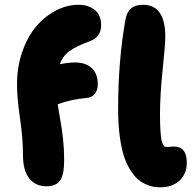

<svg xmlns="http://www.w3.org/2000/svg" viewBox="-20 -780 830 811"><path d="M176.8 6.8Q129.9 6.8 103.5 -26.4Q77.1 -59.6 77.1 -125Q77.1 -194.3 64.5 -280.5Q51.8 -366.7 51.8 -423.8Q51.8 -497.1 74 -561Q96.2 -625 132.6 -668Q168.9 -710.9 215.8 -735.4Q262.7 -759.8 312 -759.8Q352.5 -759.8 379.9 -738.3Q407.2 -716.8 407.2 -672.9Q407.2 -624 359.9 -606Q301.8 -585 273.2 -564Q244.6 -543 232.9 -508.8Q269 -516.1 296.9 -516.1Q342.3 -516.1 367.7 -492.2Q393.1 -468.3 393.1 -423.8Q393.1 -400.9 381.1 -384.5Q369.1 -368.2 346.2 -366.2Q281.7 -360.8 224.1 -339.8Q226.1 -322.3 233.9 -278.6Q241.7 -234.9 246.3 -192.6Q251 -150.4 251 -104Q251 -40.5 233.4 -16.8Q215.8 6.8 176.8 6.8ZM658.2 11.2Q642.1 11.2 627.7 8.8Q613.3 6.3 594.5 -2.2Q575.7 -10.7 560.3 -24.7Q544.9 -38.6 529.3 -63.7Q513.7 -88.9 502.9 -122.3Q492.2 -155.8 485.6 -205.8Q479 -255.9 479 -316.9Q479 -526.9 509.8 -695.8Q515.6 -729 533.4 -744.4Q551.3 -759.8 584 -759.8Q678.2 -759.8 678.2 -625Q678.2 -591.8 667 -485.6Q655.8 -379.4 655.8 -296.9Q655.8 -258.3 657.5 -231.7Q659.2 -205.1 661.6 -190.9Q664.1 -176.8 668.5 -169.4Q672.9 -162.1 676.5 -160.6Q680.2 -159.2 686 -159.2Q692.9 -159.2 701.7 -160.2Q710.4 -161.1 713.9 -161.1Q769 -161.1 769 -94.2Q769 -45.9 738.3 -17.3Q707.5 11.2 658.2 11.2Z"/></svg>

Font: Shantell Sans Normal
Style: Regular
Weight: 800
Designer: Stephen Nixon, Anya Danilova, Shantell Martin
Foundry: Arrow Type
Version: Version 1.006;[559af2be0]